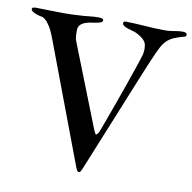

<svg xmlns="http://www.w3.org/2000/svg" viewBox="-83 -771 838 837"><g transform="rotate(10 336.0 -353.0)"><path d="M-5.9 -676.8Q-5.9 -683.1 -0.2 -684.6Q5.4 -686 9.3 -686Q18.6 -686 33.9 -685.5Q49.3 -685.1 66.4 -684.8Q83.5 -684.6 100.6 -684.1Q117.7 -683.6 130.9 -683.6Q149.4 -683.6 166.7 -684.1Q184.1 -684.6 205.1 -686Q227.1 -687 246.8 -689.5Q266.6 -691.9 286.1 -691.9Q288.1 -691.9 292 -691.7Q295.9 -691.4 299.8 -690.7Q303.7 -689.9 306.4 -688Q309.1 -686 309.1 -682.6Q309.1 -675.8 301.3 -672.6Q293.5 -669.4 281.7 -667.5Q270 -665.5 256.3 -663.3Q242.7 -661.1 231 -656.5Q219.2 -651.9 211.4 -643.1Q203.6 -634.3 203.6 -619.1Q203.6 -607.9 204.3 -595Q205.1 -582 209.5 -571.8L354.5 -203.6Q361.3 -187.5 364.7 -187.5Q370.1 -187.5 377.4 -201.7Q378.9 -205.1 384.5 -220.5Q390.1 -235.8 398.7 -259Q407.2 -282.2 417.7 -311.3Q428.2 -340.3 439.2 -371.1Q450.2 -401.9 460.9 -432.6Q471.7 -463.4 480.7 -490Q489.7 -516.6 496.6 -536.9Q503.4 -557.1 505.9 -566.9Q508.3 -579.1 508.3 -590.3Q508.3 -599.1 507.1 -606.7Q505.9 -614.3 502.4 -620.1Q496.1 -631.3 483.6 -639.9Q471.2 -648.4 460.4 -653.8Q452.1 -657.7 441.2 -660.4Q430.2 -663.1 420.4 -666.5Q410.6 -669.9 403.8 -674.3Q397 -678.7 397 -686Q397 -692.4 401.4 -693.4Q405.8 -694.3 409.7 -694.3Q426.3 -694.3 446.8 -693.1Q467.3 -691.9 489.7 -690.4Q512.2 -689 535.6 -687.7Q559.1 -686.5 581.1 -686.5Q593.3 -686.5 603.3 -687.7Q613.3 -689 622.1 -690.4Q630.9 -691.9 639.2 -693.1Q647.5 -694.3 657.2 -694.3Q660.2 -694.3 663.6 -694.1Q667 -693.8 670.4 -692.9Q673.8 -691.9 676 -689.9Q678.2 -688 678.2 -684.1Q678.2 -676.3 672.4 -674.8Q663.1 -672.4 653.8 -669.4Q644.5 -666.5 636.5 -663.6Q628.4 -660.6 622.6 -658Q616.7 -655.3 614.7 -653.8Q609.4 -651.4 599.9 -643.6Q590.3 -635.7 582 -624Q577.1 -617.2 572 -607.4Q566.9 -597.7 559.1 -580.8Q551.3 -564 540.3 -537.6Q529.3 -511.2 512.7 -471.2L333.5 -31.2Q330.1 -23.4 327.1 -18.1Q324.2 -12.7 319.8 -12.7Q314.5 -12.7 311 -18.6Q307.6 -24.4 303.7 -34.7L106.9 -557.6Q102.1 -570.3 96.2 -584.7Q90.3 -599.1 82.8 -612.3Q75.2 -625.5 65.9 -636Q56.6 -646.5 45.4 -651.4Q41.5 -651.9 33 -653.8Q24.4 -655.8 15.9 -659.2Q7.3 -662.6 0.7 -667Q-5.9 -671.4 -5.9 -676.8Z"/></g></svg>

Font: IM FELL French Canon SC
Style: Regular
Weight: 400
Designer: Igino Marini
Foundry: Igino Marini
Version: 3.00